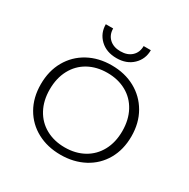

<svg xmlns="http://www.w3.org/2000/svg" viewBox="-153 -795 933 949"><g transform="rotate(30 313.5 -320.5)"><path d="M185 -656H227Q227 -620 250.5 -598Q274 -576 314 -576Q354 -576 377.5 -598Q401 -620 401 -656H442Q442 -605 406.5 -571Q371 -537 314 -537Q256 -537 220.5 -571Q185 -605 185 -656ZM55 -239Q55 -315 88 -373Q121 -431 179.5 -463Q238 -495 313 -495Q388 -495 446.5 -463Q505 -431 538.5 -373Q572 -315 572 -239Q572 -163 539 -105.5Q506 -48 447 -16.5Q388 15 313 15Q238 15 179.5 -16.5Q121 -48 88 -105.5Q55 -163 55 -239ZM520 -239Q520 -303 494 -351.5Q468 -400 421 -426Q374 -452 313 -452Q252 -452 205 -426Q158 -400 132 -351.5Q106 -303 106 -239Q106 -175 132 -127Q158 -79 205 -53Q252 -27 313 -27Q374 -27 421 -53Q468 -79 494 -127Q520 -175 520 -239Z"/></g></svg>

Font: Prompt ExtraLight
Style: Regular
Weight: 275
Designer: Katatrad Team
Foundry: CadsonDemak
Version: Version 1.000